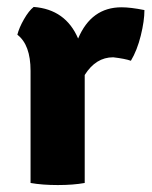

<svg xmlns="http://www.w3.org/2000/svg" viewBox="-20 -527 437 553"><path d="M30 -427Q35 -447 49 -471.5Q63 -496 77 -507Q169 -500 205 -416Q243 -506 330 -506Q356 -506 396 -498Q396 -467 385.5 -424.5Q375 -382 357 -352Q340 -358 306 -362Q256 -362 224 -311V0Q191 6 146.5 6Q102 6 68 0V-323Q68 -398 30 -427Z"/></svg>

Font: Signika
Style: Bold
Weight: 700
Designer: Anna Giedrys
Foundry: Anna Giedrys
Version: Version 1.001